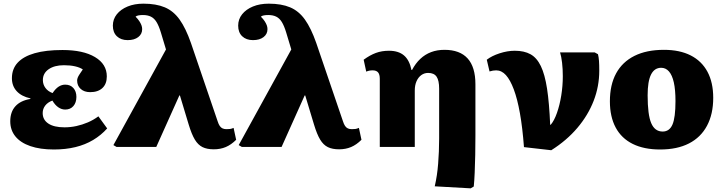

<svg xmlns="http://www.w3.org/2000/svg" viewBox="-20 -802 3944 1048"><path d="M274 14Q199 14 145.5 -4.5Q92 -23 64 -57.5Q36 -92 36 -140Q36 -191 64 -222Q92 -253 146 -262V-265Q97 -276 71 -304.5Q45 -333 45 -375Q45 -426 76.5 -460Q108 -494 169 -511.5Q230 -529 321 -529Q434 -529 498.5 -490.5Q563 -452 563 -385Q563 -344 539 -321.5Q515 -299 472 -299Q440 -299 420.5 -316.5Q401 -334 401 -363Q401 -369 404 -377.5Q407 -386 414.5 -397Q422 -408 432 -423Q416 -434 389.5 -440Q363 -446 329 -446Q277 -446 245.5 -424Q214 -402 214 -365Q214 -341 228 -322Q242 -303 267 -294Q283 -318 300 -329Q317 -340 336 -340Q364 -340 380.5 -321.5Q397 -303 397 -273Q397 -242 380.5 -223Q364 -204 336 -204Q316 -204 298 -216.5Q280 -229 266 -253Q241 -244 227 -226Q213 -208 213 -185Q213 -148 244 -127.5Q275 -107 332 -107Q365 -107 397 -114Q429 -121 459.5 -134Q490 -147 517 -167L565 -101Q532 -64 488.5 -38Q445 -12 391.5 1Q338 14 274 14Z M1255 -104 1269 -39Q1242 -12 1212.5 0.5Q1183 13 1147 13Q1110 13 1085.5 1Q1061 -11 1043.5 -40Q1026 -69 1010 -122L962 -281H959L833 0H616L599 -10L886 -532L858 -625Q847 -661 834.5 -681.5Q822 -702 804 -711Q786 -720 760 -720Q747 -720 736 -718Q725 -716 720 -711Q733 -698 740.5 -686.5Q748 -675 752 -664.5Q756 -654 756 -643Q756 -616 734.5 -599.5Q713 -583 677 -583Q640 -583 618 -604Q596 -625 596 -662Q596 -697 617.5 -724Q639 -751 676.5 -766.5Q714 -782 763 -782Q832 -782 879.5 -762Q927 -742 960.5 -695Q994 -648 1022 -568L1168 -140Q1173 -124 1179.5 -114.5Q1186 -105 1195 -101Q1204 -97 1216 -97Q1227 -97 1235.5 -98Q1244 -99 1255 -104Z M1939 -104 1953 -39Q1926 -12 1896.5 0.5Q1867 13 1831 13Q1794 13 1769.5 1Q1745 -11 1727.5 -40Q1710 -69 1694 -122L1646 -281H1643L1517 0H1300L1283 -10L1570 -532L1542 -625Q1531 -661 1518.5 -681.5Q1506 -702 1488 -711Q1470 -720 1444 -720Q1431 -720 1420 -718Q1409 -716 1404 -711Q1417 -698 1424.5 -686.5Q1432 -675 1436 -664.5Q1440 -654 1440 -643Q1440 -616 1418.5 -599.5Q1397 -583 1361 -583Q1324 -583 1302 -604Q1280 -625 1280 -662Q1280 -697 1301.5 -724Q1323 -751 1360.5 -766.5Q1398 -782 1447 -782Q1516 -782 1563.5 -762Q1611 -742 1644.5 -695Q1678 -648 1706 -568L1852 -140Q1857 -124 1863.5 -114.5Q1870 -105 1879 -101Q1888 -97 1900 -97Q1911 -97 1919.5 -98Q1928 -99 1939 -104Z M2549 226 2353 215Q2360 184 2364.5 154Q2369 124 2371.5 92Q2374 60 2375.5 25.5Q2377 -9 2377 -46V-318Q2377 -363 2363 -383.5Q2349 -404 2317 -404Q2296 -404 2279.5 -392Q2263 -380 2253.5 -358.5Q2244 -337 2244 -308V0H2053V-372Q2053 -396 2043.5 -407Q2034 -418 2014 -418Q1995 -418 1979 -411L1965 -476Q1999 -501 2031.5 -513Q2064 -525 2103 -525Q2155 -525 2185 -499.5Q2215 -474 2226 -420H2229Q2248 -456 2274 -480.5Q2300 -505 2333 -517.5Q2366 -530 2406 -530Q2490 -530 2532.5 -483Q2575 -436 2575 -342V-62Q2575 -10 2574 43Q2573 96 2571 141Q2569 186 2566 216Z M2989 18 2840 1Q2832 -105 2818 -183.5Q2804 -262 2784.5 -314Q2765 -366 2741.5 -392Q2718 -418 2688 -418Q2671 -418 2652 -412L2637 -476Q2664 -497 2707 -511Q2750 -525 2790 -525Q2841 -525 2875.5 -506Q2910 -487 2932 -441.5Q2954 -396 2966 -318Q2978 -240 2983 -121H2986Q3005 -143 3020 -185.5Q3035 -228 3043.5 -280.5Q3052 -333 3052 -386Q3052 -425 3048 -459.5Q3044 -494 3037 -516H3226L3244 -506Q3248 -490 3249.5 -469.5Q3251 -449 3251 -416Q3251 -331 3220.5 -252Q3190 -173 3131.5 -104Q3073 -35 2989 18Z M3583 14Q3495 14 3433.5 -16.5Q3372 -47 3340.5 -106Q3309 -165 3309 -249Q3309 -339 3343 -401.5Q3377 -464 3443 -497Q3509 -530 3604 -530Q3690 -530 3750 -499.5Q3810 -469 3841.5 -410.5Q3873 -352 3873 -268Q3873 -179 3839 -115.5Q3805 -52 3740.5 -19Q3676 14 3583 14ZM3597 -84Q3634 -84 3650.5 -122Q3667 -160 3667 -250Q3667 -312 3658 -352Q3649 -392 3631.5 -412Q3614 -432 3589 -432Q3552 -432 3533.5 -395Q3515 -358 3515 -282Q3515 -176 3534.5 -130Q3554 -84 3597 -84Z"/></svg>

Font: Literata 18pt ExtraBold
Style: Regular
Weight: 800
Designer: Latin by Veronika Burian and Jose Scaglione. Greek by Irene Vlachou. Cyrillic by Vera Evstafieva.
Foundry: TypeTogether
Version: Version 3.103;gftools[0.9.29]